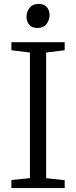

<svg xmlns="http://www.w3.org/2000/svg" viewBox="-20 -958 388 978"><path d="M132.5 -50.5V-690.5L38 -702V-743H309.5V-702L215 -690.5V-50.5L309.5 -40V0H38V-41ZM170 -815.5Q143 -815.5 129 -831.8Q115 -848 115 -873Q115 -897.5 130.5 -917.8Q146 -938 177 -938H178Q204.5 -938 218.5 -921.8Q232.5 -905.5 232.5 -881Q232.5 -856 217.2 -835.8Q202 -815.5 171 -815.5Z"/></svg>

Font: Merriweather 28pt Light
Style: Regular
Weight: 300
Version: Version 2.100